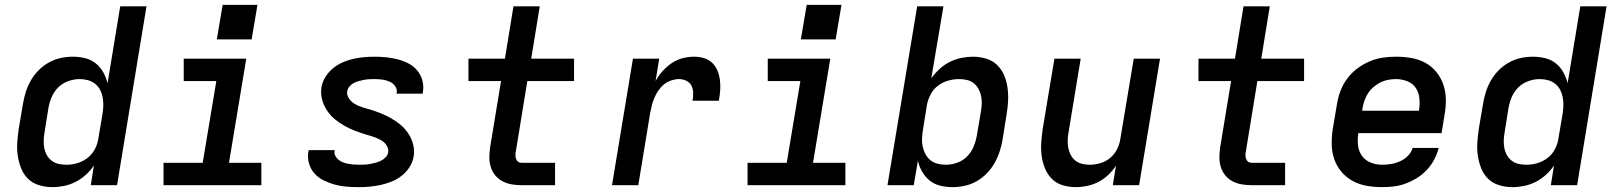

<svg xmlns="http://www.w3.org/2000/svg" viewBox="-20 -761 6640 789"><path d="M195 8Q167 8 140.5 0Q114 -8 95.5 -26Q77 -44 67 -69Q57 -94 53 -121Q49 -148 51 -176Q53 -204 57 -232L74 -332Q78 -357 85.5 -381.5Q93 -406 106 -429Q119 -452 138 -471.5Q157 -491 180.5 -504Q204 -517 229 -522.5Q254 -528 279 -528Q305 -528 329.5 -522Q354 -516 373 -501Q392 -486 404 -464.5Q416 -443 422 -419L474 -735H582L461 0H353L366 -81Q352 -60 332.5 -42.5Q313 -25 290.5 -13.5Q268 -2 243.5 3Q219 8 195 8ZM253 -84Q275 -84 297.5 -90.5Q320 -97 339 -111.5Q358 -126 369.5 -147.5Q381 -169 384 -191L401 -291Q404 -309 404.5 -326.5Q405 -344 402 -360.5Q399 -377 391.5 -391.5Q384 -406 371 -416.5Q358 -427 341.5 -431.5Q325 -436 307 -436Q285 -436 261.5 -428Q238 -420 220 -402.5Q202 -385 192.5 -362.5Q183 -340 179 -317L163 -217Q160 -200 159.5 -184Q159 -168 162 -152.5Q165 -137 172.5 -123.5Q180 -110 192.5 -100.5Q205 -91 220.5 -87.5Q236 -84 253 -84Z M652 0V-92H813L869 -428H735V-520H992L921 -92H1054V0ZM871 -599 895 -741H1038L1014 -599Z M1455 8Q1429 8 1404 6Q1379 4 1355.5 -2.5Q1332 -9 1310.5 -19.5Q1289 -30 1273 -47.5Q1257 -65 1250 -88.5Q1243 -112 1247 -137Q1248 -139 1248 -140.5Q1248 -142 1249 -144H1356Q1355 -143 1355 -142.5Q1355 -142 1355 -142Q1353 -130 1358 -120.5Q1363 -111 1371 -104.5Q1379 -98 1389 -94Q1399 -90 1410 -88Q1421 -86 1432 -85Q1443 -84 1455 -84Q1466 -84 1477 -84.5Q1488 -85 1499.5 -87Q1511 -89 1522.5 -92Q1534 -95 1544.5 -100Q1555 -105 1564 -114Q1573 -123 1575 -134Q1577 -145 1573 -155Q1569 -165 1562 -172.5Q1555 -180 1546 -185Q1537 -190 1527.5 -194Q1518 -198 1508 -201Q1498 -204 1488 -207Q1464 -214 1440.5 -223Q1417 -232 1395.5 -244Q1374 -256 1355.5 -271.5Q1337 -287 1323.5 -307.5Q1310 -328 1303.5 -352.5Q1297 -377 1301 -403Q1305 -425 1317.5 -445Q1330 -465 1348 -480Q1366 -495 1387.5 -504.5Q1409 -514 1431 -519Q1453 -524 1475 -526Q1497 -528 1519 -528Q1544 -528 1568 -525.5Q1592 -523 1615 -517Q1638 -511 1659 -500Q1680 -489 1694.5 -471.5Q1709 -454 1715.5 -431Q1722 -408 1718 -383Q1718 -381 1717.5 -379.5Q1717 -378 1717 -376H1610Q1610 -377 1610 -377.5Q1610 -378 1610 -378Q1613 -395 1603.5 -407.5Q1594 -420 1580 -426Q1566 -432 1550.5 -434Q1535 -436 1519 -436Q1508 -436 1497.5 -435.5Q1487 -435 1476.5 -433Q1466 -431 1455 -428Q1444 -425 1434 -420Q1424 -415 1416.5 -406Q1409 -397 1407 -387Q1405 -376 1409 -366Q1413 -356 1420 -348.5Q1427 -341 1435.5 -335.5Q1444 -330 1453.5 -326Q1463 -322 1473 -319Q1483 -316 1493 -313H1494Q1518 -306 1541 -297Q1564 -288 1585.5 -276Q1607 -264 1625.5 -248.5Q1644 -233 1657.5 -213Q1671 -193 1677.5 -168.5Q1684 -144 1680 -118Q1676 -95 1663 -74.5Q1650 -54 1631 -39Q1612 -24 1589.5 -15Q1567 -6 1544.5 -1Q1522 4 1499.5 6Q1477 8 1455 8Z M2123 0Q2102 0 2082 -3.5Q2062 -7 2045 -16Q2028 -25 2015.5 -40Q2003 -55 1997 -74Q1991 -93 1991 -113.5Q1991 -134 1994 -155L2039 -428H1905V-520H2055L2090 -735H2198L2163 -520H2339V-428H2147L2100 -140Q2098 -132 2098 -124Q2098 -116 2100.5 -108.5Q2103 -101 2109 -96.5Q2115 -92 2123 -92H2261V0Z M2495 0 2581 -520H2689L2674 -428Q2686 -450 2703 -469Q2720 -488 2741 -502Q2762 -516 2785.5 -522Q2809 -528 2832 -528Q2854 -528 2873.5 -522Q2893 -516 2907 -502.5Q2921 -489 2928.5 -470.5Q2936 -452 2938.5 -431.5Q2941 -411 2939.5 -390Q2938 -369 2934 -347H2826Q2829 -363 2828.5 -379.5Q2828 -396 2821.5 -409Q2815 -422 2800.5 -429Q2786 -436 2770 -436Q2755 -436 2738.5 -430.5Q2722 -425 2709 -414.5Q2696 -404 2686 -389.5Q2676 -375 2669.5 -360Q2663 -345 2659 -329Q2655 -313 2652 -298L2603 0Z M3052 0V-92H3213L3269 -428H3135V-520H3392L3321 -92H3454V0ZM3271 -599 3295 -741H3438L3414 -599Z M3894 8Q3868 8 3843.5 2Q3819 -4 3800.5 -19Q3782 -34 3769.5 -55.5Q3757 -77 3752 -101L3735 0H3627L3749 -735H3857L3807 -439Q3822 -460 3841 -477.5Q3860 -495 3883 -506.5Q3906 -518 3930.5 -523Q3955 -528 3978 -528Q4006 -528 4032.5 -520Q4059 -512 4077.5 -494Q4096 -476 4106.5 -451Q4117 -426 4120.5 -399Q4124 -372 4122.5 -344Q4121 -316 4116 -288L4100 -188Q4096 -163 4088 -138.5Q4080 -114 4067 -91Q4054 -68 4035 -48.5Q4016 -29 3993 -16Q3970 -3 3944.5 2.5Q3919 8 3894 8ZM3866 -84Q3889 -84 3912.5 -92Q3936 -100 3953.5 -117.5Q3971 -135 3980.5 -157.5Q3990 -180 3994 -203L4011 -303Q4014 -320 4014.5 -336Q4015 -352 4011.5 -367.5Q4008 -383 4000.5 -396.5Q3993 -410 3981 -419.5Q3969 -429 3953 -432.5Q3937 -436 3921 -436Q3899 -436 3876 -429.5Q3853 -423 3834 -408.5Q3815 -394 3804 -372.5Q3793 -351 3789 -329L3773 -229Q3770 -211 3769 -193.5Q3768 -176 3771.5 -159.5Q3775 -143 3782.5 -128.5Q3790 -114 3802.5 -103.5Q3815 -93 3831.5 -88.5Q3848 -84 3866 -84Z M4401 8Q4373 8 4346.5 0Q4320 -8 4302 -26.5Q4284 -45 4274 -69.5Q4264 -94 4260.5 -121Q4257 -148 4259 -176Q4261 -204 4265 -232L4313 -520H4421L4371 -217Q4368 -201 4367.5 -184.5Q4367 -168 4370 -153Q4373 -138 4380 -124.5Q4387 -111 4398.5 -101.5Q4410 -92 4425.5 -88Q4441 -84 4458 -84Q4479 -84 4501.5 -90.5Q4524 -97 4542 -112Q4560 -127 4570.5 -148Q4581 -169 4584 -191L4639 -520H4747L4661 0H4553L4566 -80Q4552 -59 4533.5 -41.5Q4515 -24 4493 -13Q4471 -2 4447.5 3Q4424 8 4401 8Z M5123 0Q5102 0 5082 -3.5Q5062 -7 5045 -16Q5028 -25 5015.5 -40Q5003 -55 4997 -74Q4991 -93 4991 -113.5Q4991 -134 4994 -155L5039 -428H4905V-520H5055L5090 -735H5198L5163 -520H5339V-428H5147L5100 -140Q5098 -132 5098 -124Q5098 -116 5100.5 -108.5Q5103 -101 5109 -96.5Q5115 -92 5123 -92H5261V0Z M5660 8Q5627 8 5596 2.5Q5565 -3 5538.5 -17.5Q5512 -32 5492.5 -55Q5473 -78 5463 -107Q5453 -136 5452.5 -168Q5452 -200 5457 -232L5474 -332Q5478 -359 5488 -386Q5498 -413 5515.5 -437Q5533 -461 5557 -479Q5581 -497 5607.5 -508.5Q5634 -520 5662 -524Q5690 -528 5717 -528Q5750 -528 5781 -522.5Q5812 -517 5838 -502.5Q5864 -488 5883 -464.5Q5902 -441 5911.5 -412.5Q5921 -384 5921.5 -352Q5922 -320 5916 -288L5904 -214H5562Q5558 -189 5560.5 -164.5Q5563 -140 5576.5 -121Q5590 -102 5612.5 -93Q5635 -84 5660 -84Q5678 -84 5696.5 -87Q5715 -90 5733 -98Q5751 -106 5765.5 -120.5Q5780 -135 5785 -153H5892Q5886 -129 5874 -106Q5862 -83 5844 -63.5Q5826 -44 5803.5 -30Q5781 -16 5757 -7Q5733 2 5708.5 5Q5684 8 5660 8ZM5578 -306H5811Q5815 -331 5813 -355.5Q5811 -380 5798.5 -399Q5786 -418 5763.5 -427Q5741 -436 5716 -436Q5701 -436 5684.5 -433Q5668 -430 5653 -422.5Q5638 -415 5624.5 -403.5Q5611 -392 5602 -378Q5593 -364 5587.5 -348.5Q5582 -333 5579 -317Z M6195 8Q6167 8 6140.5 0Q6114 -8 6095.5 -26Q6077 -44 6067 -69Q6057 -94 6053 -121Q6049 -148 6051 -176Q6053 -204 6057 -232L6074 -332Q6078 -357 6085.5 -381.5Q6093 -406 6106 -429Q6119 -452 6138 -471.5Q6157 -491 6180.5 -504Q6204 -517 6229 -522.5Q6254 -528 6279 -528Q6305 -528 6329.5 -522Q6354 -516 6373 -501Q6392 -486 6404 -464.5Q6416 -443 6422 -419L6474 -735H6582L6461 0H6353L6366 -81Q6352 -60 6332.5 -42.5Q6313 -25 6290.5 -13.5Q6268 -2 6243.5 3Q6219 8 6195 8ZM6253 -84Q6275 -84 6297.5 -90.5Q6320 -97 6339 -111.5Q6358 -126 6369.5 -147.5Q6381 -169 6384 -191L6401 -291Q6404 -309 6404.5 -326.5Q6405 -344 6402 -360.5Q6399 -377 6391.5 -391.5Q6384 -406 6371 -416.5Q6358 -427 6341.5 -431.5Q6325 -436 6307 -436Q6285 -436 6261.5 -428Q6238 -420 6220 -402.5Q6202 -385 6192.5 -362.5Q6183 -340 6179 -317L6163 -217Q6160 -200 6159.5 -184Q6159 -168 6162 -152.5Q6165 -137 6172.5 -123.5Q6180 -110 6192.5 -100.5Q6205 -91 6220.5 -87.5Q6236 -84 6253 -84Z"/></svg>

Font: Iosevka SS04 SmBd Ex Obl
Style: Regular
Weight: 600
Width: 7
Italic angle: -9°
Monospace: yes
Designer: Belleve Invis
Foundry: Belleve Invis
Version: Version 19.0.0; ttfautohint (v1.8.4)